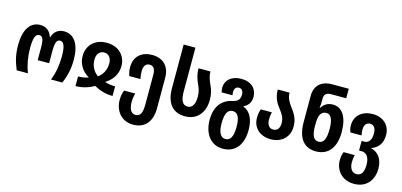

<svg xmlns="http://www.w3.org/2000/svg" viewBox="-82 -1326 4482 2142"><g transform="rotate(15 2159.5 -255.0)"><path d="M100 0H230C197 -84 180 -176 180 -276C180 -394 198 -445 244 -445C283 -445 297 -405 297 -315V-170H429V-315C429 -406 445 -445 483 -445C530 -445 547 -387 547 -278C547 -183 531 -86 496 0H627C669 -98 685 -179 685 -281C685 -451 619 -557 501 -557C433 -557 385 -520 365 -452H361C342 -519 295 -557 225 -557C107 -557 42 -450 42 -281C42 -177 58 -102 100 0Z M779 0C859 0 930 -23 992 -58C1055 -23 1126 0 1207 0V-111C1174 -111 1134 -115 1089 -129V-132C1173 -183 1217 -261 1217 -347C1217 -460 1138 -557 993 -557C848 -557 769 -460 769 -347C769 -260 811 -183 895 -132V-129C849 -115 811 -111 779 -111ZM993 -169C941 -208 907 -262 907 -342C907 -399 937 -445 993 -445C1048 -445 1078 -399 1078 -342C1078 -262 1044 -208 993 -169Z M1509 250C1645 250 1722 159 1722 4V-347C1722 -482 1642 -557 1517 -557C1401 -557 1313 -491 1313 -363C1313 -322 1319 -297 1330 -263H1459C1452 -295 1449 -323 1449 -352C1449 -409 1472 -445 1518 -445C1563 -445 1585 -411 1585 -347V1C1585 93 1563 138 1508 138C1452 138 1430 78 1430 9C1430 -32 1438 -67 1444 -92H1316C1303 -60 1295 -23 1295 20C1295 143 1371 250 1509 250Z M2044 10C2185 10 2267 -92 2267 -237C2267 -306 2254 -352 2232 -397C2209 -448 2191 -494 2191 -547H2054C2054 -470 2075 -416 2101 -360C2117 -325 2128 -288 2128 -235C2128 -157 2103 -102 2045 -102C1987 -102 1961 -154 1961 -253V-760H1825V-258C1825 -84 1901 10 2044 10Z M2546 250C2702 250 2772 127 2772 -24C2772 -150 2729 -233 2647 -265V-268C2711 -295 2729 -348 2729 -398C2729 -487 2666 -557 2546 -557C2436 -557 2365 -495 2365 -406C2365 -388 2368 -372 2372 -354H2498C2495 -367 2494 -379 2494 -392C2494 -430 2512 -454 2546 -454C2581 -454 2598 -427 2598 -390C2598 -336 2579 -307 2513 -292C2394 -267 2322 -178 2322 -24C2322 128 2400 250 2546 250ZM2547 138C2487 138 2461 78 2461 -24C2461 -128 2487 -185 2547 -185C2608 -185 2633 -127 2633 -24C2633 79 2608 138 2547 138Z M3036 10C3156 10 3247 -67 3247 -193C3247 -285 3208 -340 3169 -392C3136 -437 3105 -482 3105 -547H2969C2969 -444 3011 -387 3050 -337C3081 -296 3108 -257 3108 -195C3108 -135 3081 -102 3034 -102C2986 -102 2961 -140 2961 -200C2961 -232 2964 -257 2971 -284H2843C2832 -250 2826 -224 2826 -184C2826 -63 2914 10 3036 10Z M3557 10C3700 10 3781 -94 3781 -272C3781 -447 3715 -544 3608 -544C3549 -544 3507 -518 3478 -470H3473C3477 -505 3478 -531 3478 -552V-579C3478 -629 3507 -650 3553 -650H3732V-760H3535C3431 -760 3342 -704 3342 -576V-271C3342 -86 3418 10 3557 10ZM3558 -102C3501 -102 3475 -156 3475 -262V-285C3475 -384 3499 -435 3563 -435C3616 -435 3642 -375 3642 -271C3642 -161 3619 -102 3558 -102Z M4061 250C4200 250 4282 154 4282 16C4282 -99 4223 -165 4147 -183V-187C4223 -213 4268 -274 4268 -367C4268 -482 4185 -557 4065 -557C3948 -557 3860 -488 3860 -374C3860 -338 3865 -321 3876 -294H4005C3999 -318 3997 -336 3997 -362C3997 -409 4019 -445 4064 -445C4109 -445 4132 -411 4132 -347C4132 -283 4108 -235 4052 -235H4021V-124H4050C4108 -124 4143 -79 4143 8C4143 91 4117 138 4060 138C4000 138 3977 79 3977 22C3977 -9 3982 -39 3988 -62H3859C3848 -34 3841 -1 3841 35C3841 150 3921 250 4061 250Z"/></g></svg>

Font: Noto Sans Georgian Condensed Bold
Style: Regular
Weight: 700
Width: 3
Designer: Monotype Design Team, Akaki Razmadze
Foundry: Google LLC
Version: Version 2.005